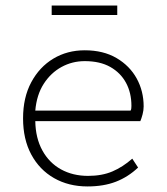

<svg xmlns="http://www.w3.org/2000/svg" viewBox="-20 -661 600 691"><path d="M295 10Q227 10 174.5 -20Q122 -50 92.5 -105Q63 -160 63 -235Q63 -310 92.5 -365Q122 -420 172 -450Q222 -480 285 -480Q352 -480 399.5 -452Q447 -424 472 -378.5Q497 -333 497 -278Q497 -264 493 -249Q489 -234 485 -225H107Q108 -164 132.5 -119.5Q157 -75 199.5 -51.5Q242 -28 297 -28Q347 -28 384.5 -44Q422 -60 456 -90L477 -58Q441 -24 397 -7Q353 10 295 10ZM107 -263H450Q452 -266 452.5 -271Q453 -276 453 -280Q453 -327 433.5 -363Q414 -399 377 -420Q340 -441 285 -441Q240 -441 201.5 -420Q163 -399 137.5 -359.5Q112 -320 107 -263ZM166 -607V-641H402V-607Z"/></svg>

Font: Gantari ExtraLight
Style: Regular
Weight: 250
Designer: Anugrah Pasau
Foundry: Lafontype
Version: Version 1.000